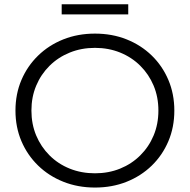

<svg xmlns="http://www.w3.org/2000/svg" viewBox="-20 -862 879 889"><path d="M419.8 6.4Q340.7 6.4 273.4 -20.4Q206 -47.2 156.4 -95.5Q106.8 -143.7 79.2 -208.4Q51.6 -273.2 51.6 -350Q51.6 -426.8 79.2 -491.6Q106.8 -556.3 156.5 -604.6Q206.2 -653 273.3 -679.7Q340.4 -706.4 419.7 -706.4Q499 -706.4 565.9 -679.8Q632.9 -653.2 682.5 -605Q732.1 -556.8 759.6 -491.9Q787.2 -427 787.2 -349.9Q787.2 -272.9 759.6 -208Q732.1 -143.2 682.5 -95Q632.9 -46.8 565.9 -20.2Q499 6.4 419.8 6.4ZM419.7 -59.6Q482.6 -59.6 536.2 -81.3Q589.7 -103 629.4 -142.5Q669.2 -181.9 691.3 -234.7Q713.4 -287.4 713.4 -350.2Q713.4 -412.9 691.3 -465.5Q669.3 -518 629.5 -557.5Q589.8 -597 536.2 -618.7Q482.6 -640.4 419.7 -640.4Q356.8 -640.4 303.1 -618.6Q249.3 -596.9 209.5 -557.4Q169.6 -517.9 147.6 -465.3Q125.5 -412.7 125.5 -350.2Q125.5 -287.6 147.5 -234.9Q169.6 -182.2 209.4 -142.5Q249.2 -102.8 303 -81.2Q356.8 -59.6 419.7 -59.6ZM265.6 -795.2V-842.4H573.8V-795.2Z"/></svg>

Font: Montserrat Alternates Thin
Style: Regular
Weight: 100
Designer: Julieta Ulanovsky
Foundry: Julieta Ulanovsky
Version: Version 9.000